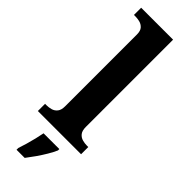

<svg xmlns="http://www.w3.org/2000/svg" viewBox="-324 -769 999 999"><g transform="rotate(45 176.0 -269.5)"><path d="M17 0V-53H29Q44 -53 60.5 -57.5Q77 -62 88.5 -76Q100 -90 100 -118V-646Q100 -673 88 -686Q76 -699 59.5 -703Q43 -707 29 -707H17V-760H252V-118Q252 -90 263.5 -76Q275 -62 292 -57.5Q309 -53 323 -53H335V0ZM81 208Q88 188 95.5 162Q103 136 109.5 109.5Q116 83 120 61H236V71Q227 92 211 119Q195 146 176.5 172.5Q158 199 141 221H81Z"/></g></svg>

Font: Noto Serif Gujarati
Style: Regular
Weight: 400
Designer: Universal Thirst, Indian Type Foundry and the Monotype Design Team
Foundry: Monotype Imaging Inc.
Version: Version 2.102